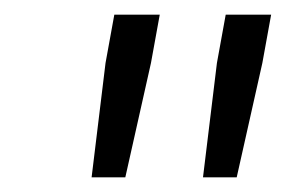

<svg xmlns="http://www.w3.org/2000/svg" viewBox="-20 -700 390 262"><path d="M151 -458H105L124 -614L136 -680H198L186 -614ZM303 -458H257L276 -614L288 -680H350L338 -614Z"/></svg>

Font: Inria Sans Light
Style: Italic
Weight: 300
Italic angle: -10°
Designer: Black Foundry Team
Foundry: Black Foundry
Version: Version 1.2; ttfautohint (v1.8.3)